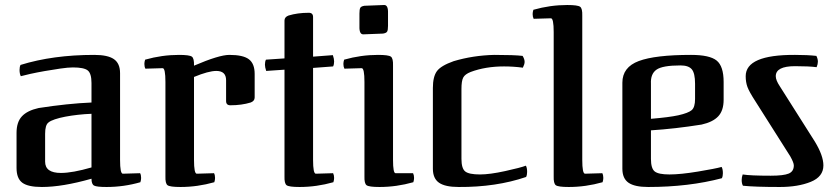

<svg xmlns="http://www.w3.org/2000/svg" viewBox="-20 -733 3332 766"><path d="M540 -6Q474 13 405 13Q366 13 355.5 7.5Q345 2 345 -20Q229 13 147 13Q92 13 69 -4Q46 -21 46 -63V-203Q46 -246 67.5 -269Q89 -292 134 -302Q192 -311 244.5 -316.5Q297 -322 345 -324V-402Q345 -440 330 -452Q315 -464 271 -464Q252 -464 221 -459.5Q190 -455 158.5 -449.5Q127 -444 100 -438Q73 -432 63 -429Q58 -439 58 -454Q58 -467 62 -474Q191 -514 356 -514Q410 -514 434.5 -497Q459 -480 459 -441V-95Q459 -40 470 -40L539 -42Q543 -35 543 -23Q543 -15 540 -6ZM345 -65V-279Q318 -278 291 -275Q264 -272 240.5 -267.5Q217 -263 199 -257Q181 -251 173 -244Q160 -234 160 -199V-88Q160 -43 223 -43Q269 -43 345 -65Z M629 -461 560 -459Q556 -467 556 -478Q556 -486 559 -495Q626 -514 694 -514Q736 -514 745.5 -507Q755 -500 754 -471Q854 -514 895 -514Q950 -514 973 -496.5Q996 -479 996 -438V-344Q996 -330 980 -324Q944 -313 899 -313Q882 -313 882 -330V-413Q882 -450 843 -450Q812 -450 754 -426V-95Q754 -40 765 -40L834 -42Q838 -34 838 -23Q838 -15 835 -6Q768 13 700 13Q658 13 648.5 6Q639 -1 640 -30V-406Q640 -461 629 -461Z M1310 -6Q1243 13 1175 13Q1133 13 1123.5 6Q1114 -1 1115 -30V-455L1042 -450Q1037 -465 1037 -475Q1037 -487 1041 -495L1115 -500V-651Q1115 -665 1131 -671Q1167 -682 1212 -682Q1229 -682 1229 -665V-507L1308 -513Q1313 -498 1313 -488Q1313 -476 1309 -468L1229 -462V-95Q1229 -40 1240 -40L1309 -42Q1313 -34 1313 -23Q1313 -15 1310 -6Z M1629 -6Q1562 13 1494 13Q1452 13 1442.5 6Q1433 -1 1434 -30V-406Q1434 -461 1423 -461L1354 -459Q1350 -467 1350 -478Q1350 -486 1353 -495Q1420 -514 1488 -514Q1530 -514 1539.5 -507Q1549 -500 1548 -471V-95Q1548 -42 1558 -42H1628Q1632 -34 1632 -23Q1632 -15 1629 -6ZM1414 -628V-679Q1414 -696 1417.5 -702Q1421 -708 1434 -710L1512 -713Q1529 -714 1528 -681V-630Q1528 -613 1524.5 -607Q1521 -601 1508 -599L1430 -596Q1413 -595 1414 -628Z M2073 -486Q2073 -477 2066 -463Q2028 -468 1991 -468Q1917 -468 1858 -446Q1835 -437 1828 -423.5Q1821 -410 1821 -378V-99Q1821 -61 1836 -49Q1851 -37 1895 -37Q1934 -37 1995.5 -50.5Q2057 -64 2078 -72Q2083 -64 2083 -47Q2083 -35 2079 -27Q1959 14 1810 13Q1756 13 1731.5 -4Q1707 -21 1707 -60V-382Q1707 -427 1723 -449Q1739 -471 1790 -489Q1867 -512 1952 -514Q2032 -514 2065 -510Q2073 -497 2073 -486Z M2384 -6Q2317 13 2249 13Q2207 13 2197.5 6Q2188 -1 2189 -30V-605Q2189 -660 2178 -660L2109 -658Q2105 -666 2105 -677Q2105 -685 2108 -694Q2175 -713 2243 -713Q2285 -713 2294.5 -706Q2304 -699 2303 -670V-95Q2303 -40 2314 -40L2383 -42Q2387 -34 2387 -23Q2387 -15 2384 -6Z M2859 -67Q2864 -58 2864 -42Q2864 -30 2860 -22Q2728 13 2566 13Q2512 13 2487.5 -4Q2463 -21 2463 -60V-403Q2463 -465 2528.5 -489.5Q2594 -514 2737 -514Q2811 -514 2839 -491.5Q2867 -469 2867 -406V-335Q2867 -292 2845.5 -269Q2824 -246 2779 -236Q2672 -219 2577 -213V-99Q2577 -61 2592 -49Q2607 -37 2651 -37Q2695 -37 2764.5 -48.5Q2834 -60 2859 -67ZM2577 -399V-259Q2649 -265 2686 -273Q2726 -282 2739.5 -293.5Q2753 -305 2753 -338V-399Q2753 -441 2740 -456.5Q2727 -472 2695 -472Q2623 -472 2599 -455Q2575 -438 2577 -399Z M2944 8Q2939 -1 2939 -15Q2939 -26 2943 -37Q2973 -32 3055 -32Q3106 -32 3126.5 -40.5Q3147 -49 3147 -73Q3147 -84 3133 -109L2993 -330Q2969 -367 2962 -386Q2955 -405 2955 -429Q2955 -515 3152 -514Q3202 -514 3237 -510Q3243 -498 3243 -487Q3243 -477 3238 -465Q3207 -469 3152 -469Q3075 -469 3075 -429Q3075 -413 3091 -389L3231 -168Q3265 -112 3265 -73Q3265 -28 3214.5 -7.5Q3164 13 3091 13Q2992 13 2944 8Z"/></svg>

Font: Federant
Style: Medium
Weight: 500
Designer: Cyreal (www.cyreal.org)
Foundry: Cyreal (www.cyreal.org)
Version: Version 1.010